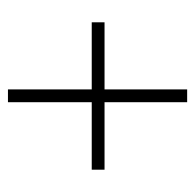

<svg xmlns="http://www.w3.org/2000/svg" viewBox="-24 -600 502 495"><g transform="rotate(-90 227.5 -353.0)"><path d="M244 -368V-584H211V-368H37V-335H211V-122H244V-335H417V-368Z"/></g></svg>

Font: Noto Sans Gujarati Condensed ExtraLight
Style: Regular
Weight: 200
Width: 3
Designer: Jelle Bosma - Monotype Design Team, Universal Thirst
Foundry: Monotype Imaging Inc.
Version: Version 2.106